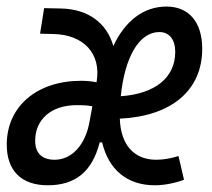

<svg xmlns="http://www.w3.org/2000/svg" viewBox="-31 -547 637 577"><path d="M438.5 -66.9C371.1 -66.9 331.5 -112.8 329.1 -190.4C484.9 -197.8 576.7 -275.9 576.7 -400.4C576.7 -480 537.1 -527.3 469.2 -527.3C400.4 -527.3 344.7 -483.9 309.6 -408.7C289.6 -479 232.9 -520 151.4 -521.5L101.6 -522.5L89.4 -445.8L127.9 -444.8C220.7 -443.4 273.9 -385.7 259.3 -300.8V-299.8C244.6 -302.7 228.5 -304.2 212.9 -304.2C79.6 -304.2 -10.7 -227.1 -10.7 -112.3C-10.7 -34.2 33.2 9.8 112.3 9.8C193.8 9.8 245.6 -29.3 268.6 -119.1H275.9C295.4 -37.1 351.1 9.8 434.1 9.8C462.4 9.8 495.1 3.4 522 -6.8L505.4 -78.1C483.4 -70.8 459 -66.9 438.5 -66.9ZM332 -257.8C343.8 -375.5 387.2 -450.7 447.8 -450.7C478 -450.7 495.6 -428.2 495.6 -391.1C495.6 -313.5 435.1 -265.1 332 -257.8ZM246.6 -227.5 238.8 -185.5C226.6 -109.9 183.6 -66.9 133.3 -66.9C94.7 -66.9 74.7 -87.4 74.7 -124C74.7 -188.5 123.5 -231 199.2 -231C217.3 -231 233.4 -230.5 246.6 -227.5Z"/></svg>

Font: Cascadia Code SemiLight
Style: Italic
Weight: 350
Italic angle: -10°
Monospace: yes
Designer: Aaron Bell
Foundry: Saja Typeworks
Version: Version 2404.023